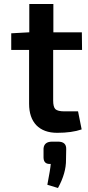

<svg xmlns="http://www.w3.org/2000/svg" viewBox="-20 -651 437 957"><path d="M245 -150Q245 -118 256 -107Q268 -96 300 -96H369L387 -6Q338 11 265 11Q198 11 161 -27Q125 -65 125 -134V-402H36V-485L126 -490V-631H246V-490H388L389 -402H245ZM269 55Q311 55 310 92L309 145Q310 211 269 286L216 270Q231 192 233 166Q198 169 197 135V89Q200 55 240 55Z"/></svg>

Font: Taylor Sans Upright Semi Bold
Style: Regular
Weight: 600
Italic angle: -8°
Designer: Natanael Gama
Version: Version 1.001 September 8, 2015